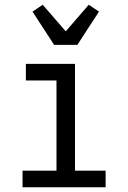

<svg xmlns="http://www.w3.org/2000/svg" viewBox="-20 -789 540 809"><path d="M75 0V-70H218V-450H89V-520H296V-70H425V0ZM208 -600 117 -740 160 -769 257 -657 354 -769 397 -740 306 -600Z"/></svg>

Font: Iosevka Fuck
Style: Regular
Weight: 400
Monospace: yes
Designer: Belleve Invis
Foundry: Belleve Invis
Version: Version 28.0.7; ttfautohint (v1.8.3)